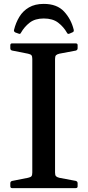

<svg xmlns="http://www.w3.org/2000/svg" viewBox="-20 -967 452 987"><path d="M205 -947Q273 -947 309.5 -907.5Q346 -868 359 -814Q361 -804 353 -801L337 -794Q328 -790 324 -799Q307 -829 279 -850.5Q251 -872 205 -872Q160 -872 132.5 -850.5Q105 -829 88 -799Q84 -790 76 -794L59 -800Q50 -805 52 -813Q61 -850 79.5 -880.5Q98 -911 129 -929Q160 -947 205 -947ZM146 0V-744H263V0ZM42 0Q33 0 33 -10V-25Q33 -35 43 -37L124 -53Q138 -56 142 -61.5Q146 -67 146 -80V-213H263V-80Q263 -66 268 -61Q273 -56 285 -53L370 -37Q379 -34 379 -25V-9Q379 0 369 0ZM33 -734Q33 -744 42 -744H369Q379 -744 379 -735V-719Q379 -710 370 -707L285 -691Q273 -688 268 -683Q263 -678 263 -664V-531H146V-664Q146 -677 142 -682.5Q138 -688 124 -691L43 -707Q33 -709 33 -719Z"/></svg>

Font: Hahmlet Medium
Style: Regular
Weight: 500
Version: Version 1.002